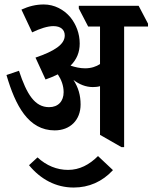

<svg xmlns="http://www.w3.org/2000/svg" viewBox="-20 -651 683 860"><path d="M225 -67C294 -67 341 -113 341 -183C341 -224 331 -259 309 -293C335 -273 364 -261 396 -261C407 -261 418 -262 428 -265V-47L524 8H536V-532H643V-545L601 -625H333V-613L375 -532H428V-364C411 -353 389 -345 361 -345C339 -345 317 -350 296 -357C324 -385 337 -417 337 -456C337 -501 321 -542 295 -574C266 -608 224 -631 176 -631C141 -631 109 -623 76 -608L124 -506C159 -523 193 -534 219 -534C252 -534 270 -518 270 -492C270 -452 224 -422 139 -393L184 -295C204 -302 223 -310 239 -318C255 -294 265 -267 265 -238C265 -198 241 -171 200 -171C136 -171 100 -228 65 -334L9 -315C49 -178 107 -67 225 -67ZM310 189C378 189 438 163 486 111L419 48C380 87 336 110 285 110C235 110 188 91 148 54L110 89C162 152 230 189 310 189Z"/></svg>

Font: Noto Serif Devanagari ExtraCondensed
Style: Bold
Weight: 700
Width: 2
Designer: Universal Thirst, Indian Type Foundry and the Monotype Design Team
Foundry: Monotype Imaging Inc.
Version: Version 2.004